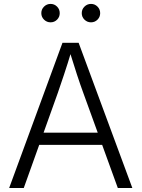

<svg xmlns="http://www.w3.org/2000/svg" viewBox="-20 -942 709 962"><path d="M25.9 0 293 -727.5H374L643.1 0H570.3L397.5 -476.1Q382.8 -516.1 365.5 -568.6Q348.1 -621.1 325.2 -695.8H340.8Q318.4 -620.6 300.5 -567.4Q282.7 -514.2 269.5 -476.1L99.1 0ZM150.4 -216.3V-277.3H518.6V-216.3ZM436 -830.1Q417 -830.1 403.3 -843.5Q389.6 -856.9 389.6 -876Q389.6 -895.5 403.3 -908.9Q417 -922.4 436 -922.4Q455.1 -922.4 468.5 -908.9Q481.9 -895.5 481.9 -876Q481.9 -856.9 468.5 -843.5Q455.1 -830.1 436 -830.1ZM233.4 -830.1Q214.4 -830.1 200.7 -843.5Q187 -856.9 187 -876Q187 -895.5 200.7 -908.9Q214.4 -922.4 233.4 -922.4Q252.4 -922.4 265.9 -908.9Q279.3 -895.5 279.3 -876Q279.3 -856.9 265.9 -843.5Q252.4 -830.1 233.4 -830.1Z"/></svg>

Font: Inter 16pt Light
Style: Regular
Weight: 300
Version: Version 4.001;git-66647c0bb